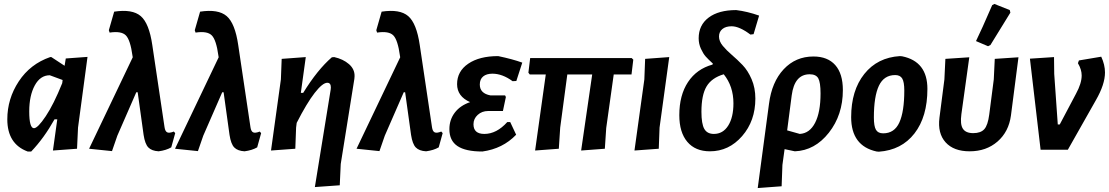

<svg xmlns="http://www.w3.org/2000/svg" viewBox="-20 -758 5614 972"><path d="M120 9Q17 -29 17 -154Q17 -258 75 -346Q133 -434 234 -469H240L307 -425L313 -462L423 -470L375 -112L370 -5L248 4L270 -154H256Q203 -59 138 9ZM128 -194Q128 -109 152 -109Q171 -109 211.5 -169.5Q252 -230 295 -337L297 -353L232 -377Q184 -377 156 -325.5Q128 -274 128 -194Z M547 7 431 -5 652 -468 651 -474Q640 -556 617 -579Q594 -602 535 -593L531 -605L558 -699Q650 -713 692.5 -676.5Q735 -640 751 -530L813 -114Q816 -93 826.5 -88Q837 -83 860 -92L867 -84L847 -12Q821 3 783 8Q748 6 731 -11.5Q714 -29 707 -75L677 -291H670L574 -71Z M982 7 866 -5 1087 -468 1086 -474Q1075 -556 1052 -579Q1029 -602 970 -593L966 -605L993 -699Q1085 -713 1127.5 -676.5Q1170 -640 1186 -530L1248 -114Q1251 -93 1261.5 -88Q1272 -83 1295 -92L1302 -84L1282 -12Q1256 3 1218 8Q1183 6 1166 -11.5Q1149 -29 1142 -75L1112 -291H1105L1009 -71Z M1528 -469 1503 -288H1515Q1587 -405 1660 -468L1672 -469Q1717 -459 1746.5 -433.5Q1776 -408 1775 -372L1774 -359L1705 72L1700 180L1574 189L1654 -304L1655 -315Q1655 -339 1637 -339Q1613 -339 1573 -287.5Q1533 -236 1482 -136L1479 -112L1475 -5L1352 4L1402 -356L1406 -460Z M1901 7 1785 -5 2006 -468 2005 -474Q1994 -556 1971 -579Q1948 -602 1889 -593L1885 -605L1912 -699Q2004 -713 2046.5 -676.5Q2089 -640 2105 -530L2167 -114Q2170 -93 2180.5 -88Q2191 -83 2214 -92L2221 -84L2201 -12Q2175 3 2137 8Q2102 6 2085 -11.5Q2068 -29 2061 -75L2031 -291H2024L1928 -71Z M2422 9Q2337 9 2296 -18.5Q2255 -46 2255 -104Q2255 -152 2282.5 -188Q2310 -224 2360 -241Q2294 -270 2294 -332Q2294 -397 2350.5 -435.5Q2407 -474 2502 -474Q2574 -459 2624 -441L2594 -348L2575 -347Q2523 -385 2473 -385Q2443 -385 2426 -371Q2409 -357 2409 -330Q2409 -285 2463 -275H2537L2541 -267L2526 -196H2451Q2420 -196 2398.5 -176.5Q2377 -157 2377 -129Q2377 -80 2432 -80Q2494 -80 2548 -140H2563L2593 -76Q2525 -5 2422 9Z M2689 4 2743 -381H2662L2655 -390L2664 -464H3178L3186 -456L3177 -381H3087L3049 -110L3042 -5L2922 4L2978 -381H2852L2816 -112L2809 -5Z M3368 -469 3319 -112 3315 -5 3192 4 3242 -356 3246 -460Z M3574 8Q3500 8 3459.5 -40Q3419 -88 3419 -175Q3419 -276 3463 -342.5Q3507 -409 3587 -431L3589 -436Q3565 -458 3552.5 -472Q3540 -486 3528.5 -511Q3517 -536 3517 -564Q3517 -631 3567.5 -669Q3618 -707 3707 -707Q3764 -700 3823 -679L3795 -585L3779 -583Q3723 -625 3684 -625Q3654 -625 3637 -611Q3620 -597 3620 -573Q3620 -549 3639 -526Q3658 -503 3685 -480Q3712 -457 3739 -429Q3766 -401 3785 -357Q3804 -313 3804 -259Q3804 -146 3737 -69Q3670 8 3574 8ZM3531 -192Q3531 -131 3545.5 -105.5Q3560 -80 3594 -80Q3640 -80 3666.5 -122Q3693 -164 3693 -235Q3693 -321 3644 -382Q3583 -364 3557 -320.5Q3531 -277 3531 -192Z M3816 194 3873 -232Q3887 -343 3947.5 -407.5Q4008 -472 4098 -472Q4170 -472 4208.5 -428.5Q4247 -385 4247 -302Q4247 -176 4176 -86Q4105 4 4004 8L3952 -3L3941 77L3937 185ZM3988 -275 3965 -98 4029 -80Q4079 -83 4106.5 -136.5Q4134 -190 4134 -285Q4134 -341 4122.5 -361.5Q4111 -382 4079 -382Q4002 -382 3988 -275Z M4536 -474 4547 -473Q4675 -447 4675 -308Q4675 -167 4609.5 -82.5Q4544 2 4429 10L4418 9Q4289 -19 4289 -165Q4289 -300 4355.5 -383.5Q4422 -467 4536 -474ZM4512 -378Q4455 -378 4429.5 -324Q4404 -270 4404 -163Q4404 -119 4414.5 -101Q4425 -83 4451 -83Q4508 -83 4533 -138Q4558 -193 4558 -300Q4558 -343 4547.5 -360.5Q4537 -378 4512 -378Z M5003 -732 5014 -738 5092 -707 5095 -694Q5041 -605 4994 -530L4982 -524L4921 -550Q4949 -607 5003 -732ZM4889 8Q4808 8 4767 -37.5Q4726 -83 4736 -162L4761 -356L4766 -460L4887 -468L4847 -180Q4840 -129 4854.5 -106.5Q4869 -84 4907 -84Q4945 -84 4963 -104Q4981 -124 4988 -178L5011 -356L5016 -460L5136 -468L5098 -174Q5087 -91 5030 -41.5Q4973 8 4889 8Z M5555 -471Q5574 -430 5574 -391Q5574 -331 5528 -251L5386 0H5248L5194 -461L5316 -469L5317 -384L5335 -128H5345L5427 -283Q5456 -336 5456 -376Q5456 -406 5437 -438L5442 -452Z"/></svg>

Font: Alegreya Sans
Style: Bold Italic
Weight: 700
Italic angle: -7°
Designer: Juan Pablo del Peral
Foundry: Huerta Tipografica
Version: Version 2.007